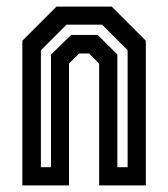

<svg xmlns="http://www.w3.org/2000/svg" viewBox="-20 -560 508 580"><path d="M47.5 0V-437L150.5 -540H317.5L420.5 -437V0H279.5V-368L249 -398.5H219L188.5 -368V0ZM103.5 -55H134V-395L195 -454.5H275L334.5 -395.5V-55H365.5V-408.5L288.5 -485.5H181L103.5 -408Z"/></svg>

Font: Tourney Condensed SemiBold
Style: Regular
Weight: 600
Width: 3
Designer: Tyler Finck
Foundry: Etcetera Type Co
Version: Version 1.010; ttfautohint (v1.8.3)